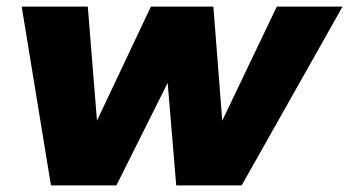

<svg xmlns="http://www.w3.org/2000/svg" viewBox="-20 -564 1062 584"><path d="M1022 -544H822L656 -197L629 -544H439L275 -197L247 -544H46L135 0H334L490 -312L516 0H715Z"/></svg>

Font: Argentum Sans ExtraBold
Style: Italic
Weight: 800
Italic angle: -11.3°
Designer: Julieta Ulanovsky
Foundry: Julieta Ulanovsky
Version: Version 5.001;February 15, 2019;FontCreator 11.5.0.2425 64-b